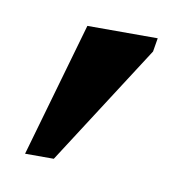

<svg xmlns="http://www.w3.org/2000/svg" viewBox="-37 -735 239 250"><g transform="rotate(10 82.0 -610.0)"><path d="M48 -521H10L61 -699H154L151 -681Z"/></g></svg>

Font: STIX Two Text
Style: Italic
Weight: 400
Italic angle: -12°
Designer: Ross Mills, John Hudson & Paul Hanslow, Tiro Typeworks Ltd; with prior portions MicroPress Inc. and Coen Hoffman, Elsevi
Foundry: Tiro Typeworks Ltd
Version: Version 2.13 b171